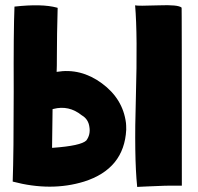

<svg xmlns="http://www.w3.org/2000/svg" viewBox="-20 -736 778 756"><path d="M477 -225Q469 -71 311 -21Q181 19 30 -21Q34 -132 34 -376Q33 -613 37 -710Q145 -722 204 -706L207 -705V-704Q204 -597 204 -520Q204 -468 203 -453Q298 -469 381 -408Q464 -347 476 -252Q477 -244 477 -226ZM190 -307Q188 -307 187 -306L185 -154H188Q299 -162 320 -183Q337 -206 332 -236Q328 -267 302 -282Q251 -323 190 -307ZM696 -5V-9Q696 -723 695 -706Q682 -718 606 -715Q521 -712 512 -715Q522 -599 515 -352Q508 -119 520 -2V0Q524 0 540 -1Q558 -2 562 -2Q645 -6 672 -5Z"/></svg>

Font: Londrina Solid
Style: Regular
Weight: 400
Designer: Marcelo Magalhaes
Foundry: Marcelo Magalh„es
Version: Version 1.001 2011